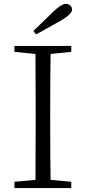

<svg xmlns="http://www.w3.org/2000/svg" viewBox="-20 -960 437 980"><path d="M164.1 -784.2 150.4 -801.8Q210.9 -860.4 254.9 -903.3Q294.9 -940.4 316.4 -940.4Q329.1 -940.4 338.4 -932.1Q347.7 -923.8 347.7 -911.1Q347.7 -888.7 294.9 -857.4Q252 -833 164.1 -784.2ZM343.8 -725.6V-695.3L238.3 -684.6Q236.3 -588.9 236.3 -390.6V-335Q236.3 -139.6 238.3 -42L343.8 -32.2V0H53.7V-32.2L161.1 -42Q162.1 -137.7 162.1 -335V-390.6Q162.1 -587.9 161.1 -684.6L53.7 -695.3V-725.6Z"/></svg>

Font: GenYoMin TW TTF Light
Style: Regular
Weight: 300
Version: Version 1.300